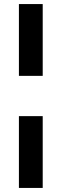

<svg xmlns="http://www.w3.org/2000/svg" viewBox="-20 -763 304 944"><path d="M73 -390V-743H190V-390ZM73 161V-192H190V161Z"/></svg>

Font: Saira Semi Condensed SemiBold
Style: Regular
Weight: 600
Width: 4
Designer: Hector Gatti with collaboration of the Omnibus-Type team
Foundry: Omnibus-Type
Version: Version 1.001; ttfautohint (v1.8)